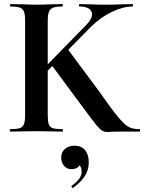

<svg xmlns="http://www.w3.org/2000/svg" viewBox="-20 -645 707 941"><path d="M32 -613Q29 -613 29 -619Q29 -625 32 -625L85 -624Q131 -622 158 -622Q188 -622 234 -624L285 -625Q288 -625 288 -619Q288 -613 285 -613Q254 -613 239.5 -607Q225 -601 219.5 -586.5Q214 -572 214 -542V-81Q214 -50 219 -36Q224 -22 238.5 -17Q253 -12 285 -12Q289 -12 289 -6Q289 0 285 0Q252 0 233 -1L158 -2L84 -1Q64 0 30 0Q28 0 28 -6Q28 -12 30 -12Q62 -12 77 -17Q92 -22 97.5 -36.5Q103 -51 103 -81V-544Q103 -574 97.5 -588Q92 -602 77.5 -607.5Q63 -613 32 -613ZM230 -330 310 -407 463 -201Q528 -108 560.5 -69.5Q593 -31 613 -21.5Q633 -12 664 -12Q667 -12 667 -6Q667 0 664 0H552Q536 0 525 1Q514 2 507 2Q491 2 479.5 -5.5Q468 -13 451.5 -33Q435 -53 393 -110Q388 -117 381.5 -125.5Q375 -134 367 -145ZM431 -575Q431 -593 415 -603Q399 -613 370 -613Q367 -613 367 -619Q367 -625 370 -625L417 -624Q461 -622 499 -622Q540 -622 584 -624L629 -625Q632 -625 632 -619Q632 -613 629 -613Q583 -613 528 -586.5Q473 -560 428 -516L171 -255L144 -258L402 -522Q431 -551 431 -575ZM337 276Q333 276 331 271.5Q329 267 332 265Q354 249 367 232.5Q380 216 380 198Q380 176 371.5 167Q363 158 348 156L375 137Q377 184 329 184Q308 184 294 168Q280 152 280 127Q280 100 299 84.5Q318 69 345 69Q379 69 397 91Q415 113 415 150Q415 189 395 219Q375 249 339 275Z"/></svg>

Font: Cormorant Unicase
Style: Bold
Weight: 700
Designer: Christian Thalmann (Catharsis Fonts)
Foundry: Catharsis Fonts
Version: Version 4.000